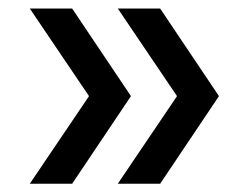

<svg xmlns="http://www.w3.org/2000/svg" viewBox="-20 -492 591 456"><path d="M500 -263.7 360.4 -471.7H259.8L400.4 -263.7L259.8 -55.7H360.4ZM291 -263.7 151.4 -471.7H50.8L191.4 -263.7L50.8 -55.7H151.4Z"/></svg>

Font: Wanted Sans Variable
Style: Regular
Weight: 400
Designer: Original Design by Kil Hyung-jin and Kang Hanbin, Wanted Lab, Inc; Hangeul from Source Han Sans by Jang Soo-young and Ka
Foundry: Wanted Lab, Inc.
Version: Version 1.003;Glyphs 3.2 (3227)